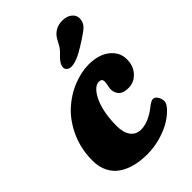

<svg xmlns="http://www.w3.org/2000/svg" viewBox="-220 -816 917 917"><g transform="rotate(-45 239.0 -357.5)"><path d="M353 -579.1Q291 -539.6 254.4 -539.6Q240.2 -539.6 231.2 -548.1Q222.2 -556.6 223.6 -569.3Q224.6 -578.6 230.7 -588.6Q236.8 -598.6 243.2 -605.5Q249.5 -612.3 264.6 -627Q278.3 -640.1 290.3 -663.6Q302.2 -687 308.1 -693.8Q335 -726.6 379.9 -726.6Q410.6 -726.6 429.4 -710.4Q448.2 -694.3 445.8 -669.9Q444.3 -648.4 427.7 -631.3Q411.1 -615.2 353 -579.1ZM319.3 -489.3Q387.7 -489.3 427.5 -457.3Q467.3 -425.3 467.3 -377.9Q467.3 -332.5 440.4 -303.7Q413.6 -274.9 375.5 -274.9Q335 -274.9 320.6 -297.1Q306.2 -319.3 312.5 -346.2Q319.3 -375 315.9 -385.7Q312.5 -396.5 296.4 -396.5Q278.3 -396.5 261.5 -378.9Q244.6 -361.3 231 -329.1Q207 -270 207 -186Q207 -141.6 225.8 -116.7Q244.6 -91.8 278.3 -91.8Q329.1 -91.8 389.6 -140.6Q409.7 -155.8 420.4 -155.8Q434.6 -155.8 443.6 -140.4Q452.6 -125 452.6 -109.9Q452.6 -94.2 433.8 -73.5Q415 -52.7 384.5 -33.4Q354 -14.2 308.3 -0.7Q262.7 12.7 214.8 12.7Q170.9 12.7 134.3 3.4Q97.7 -5.9 69.1 -25.1Q40.5 -44.4 24.4 -76.7Q8.3 -108.9 8.3 -151.9Q8.3 -227.1 36.6 -292Q64.9 -356.9 112.3 -401.9Q160.2 -445.8 215.6 -467.5Q271 -489.3 319.3 -489.3Z"/></g></svg>

Font: Cooper* ExtraBold
Style: Italic
Weight: 800
Italic angle: -7°
Designer: Owen Earl
Foundry: indestructible type*
Version: Version 0.001